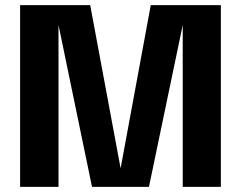

<svg xmlns="http://www.w3.org/2000/svg" viewBox="-20 -725 935 745"><path d="M58 0V-705H330L448 -72L565 -705H837V0H689V-628L558 0H337L207 -628V0Z"/></svg>

Font: TikTok Sans Light
Style: Regular
Weight: 300
Version: Version 4.000